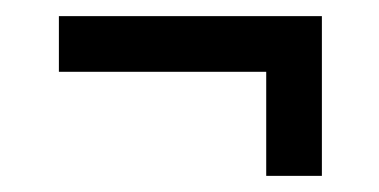

<svg xmlns="http://www.w3.org/2000/svg" viewBox="-20 -302 470 238"><path d="M310 -84V-213H53V-282H379V-84Z"/></svg>

Font: Saira Ultra Condensed Medium
Style: Regular
Weight: 500
Width: 1
Designer: Hector Gatti with collaboration of the Omnibus-Type team
Foundry: Omnibus-Type
Version: Version 1.001; ttfautohint (v1.8)